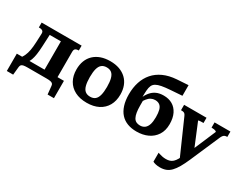

<svg xmlns="http://www.w3.org/2000/svg" viewBox="-100 -1391 2861 2255"><g transform="rotate(30 1330.0 -263.5)"><path d="M390 -34V-540H626V-474H623Q606 -474 593 -469.5Q580 -465 573 -454.5Q566 -444 566 -424V-34ZM185 -462V-540H463V-462ZM556 48Q555 29 545.5 18.5Q536 8 516 4Q496 0 462 0H205Q171 0 151 4Q131 8 122 18.5Q113 29 111 48L100 157H14V-78H653V157H567ZM144 -308 149 -424Q150 -453 134.5 -463.5Q119 -474 92 -474H84V-540H242L231 -304Q228 -239 221 -192Q214 -145 201.5 -111Q189 -77 168 -53H68Q94 -85 109 -118.5Q124 -152 132.5 -197Q141 -242 144 -308Z M1308 -269Q1308 -183 1272.5 -120Q1237 -57 1170.5 -22.5Q1104 12 1011 12Q917 12 850.5 -22.5Q784 -57 748.5 -120Q713 -183 713 -269Q713 -334 733 -386Q753 -438 792 -475Q831 -512 886 -531.5Q941 -551 1011 -551Q1081 -551 1135.5 -531.5Q1190 -512 1229 -475Q1268 -438 1288 -386Q1308 -334 1308 -269ZM894 -269Q894 -200 906 -155.5Q918 -111 944 -90.5Q970 -70 1011 -70Q1052 -70 1077.5 -90.5Q1103 -111 1115 -155.5Q1127 -200 1127 -269Q1127 -338 1115 -382Q1103 -426 1077.5 -446.5Q1052 -467 1011 -467Q970 -467 944 -446.5Q918 -426 906 -382Q894 -338 894 -269Z M1792 -756 1946 -766V-622L1792 -611Q1721 -606 1675.5 -597.5Q1630 -589 1603 -573.5Q1576 -558 1564 -531.5Q1552 -505 1549 -462.5Q1546 -420 1546 -358L1573 -370Q1573 -353 1573 -337Q1573 -321 1573 -306Q1573 -291 1573 -276Q1573 -221 1579.5 -182Q1586 -143 1599.5 -118Q1613 -93 1635 -81.5Q1657 -70 1687 -70Q1725 -70 1751 -90Q1777 -110 1789.5 -149.5Q1802 -189 1802 -249Q1802 -306 1792 -343.5Q1782 -381 1758 -400Q1734 -419 1695 -419Q1666 -419 1640.5 -406Q1615 -393 1592.5 -364.5Q1570 -336 1545 -292L1534 -353Q1557 -405 1586.5 -441Q1616 -477 1657.5 -496Q1699 -515 1756 -515Q1825 -515 1875.5 -485.5Q1926 -456 1954.5 -398.5Q1983 -341 1983 -257Q1983 -170 1944 -110Q1905 -50 1838.5 -19Q1772 12 1687 12Q1618 12 1563.5 -8.5Q1509 -29 1471 -70.5Q1433 -112 1412.5 -175.5Q1392 -239 1392 -324Q1392 -414 1416.5 -490Q1441 -566 1490.5 -623Q1540 -680 1615.5 -714.5Q1691 -749 1792 -756Z M2399 -103 2353 -22 2296 51 2085 -427Q2078 -443 2070 -452Q2062 -461 2050.5 -464Q2039 -467 2022 -467H2016V-540H2320V-469H2315Q2299 -469 2284 -468.5Q2269 -468 2260 -466.5Q2251 -465 2251 -461ZM2399 -17Q2369 52 2340.5 101Q2312 150 2282.5 180.5Q2253 211 2217.5 225Q2182 239 2136 239Q2103 239 2076.5 232.5Q2050 226 2038 218V97Q2042 98 2058 103.5Q2074 109 2098 114Q2122 119 2148 119Q2176 119 2198.5 112Q2221 105 2240.5 87.5Q2260 70 2277.5 39Q2295 8 2312 -39L2340 -81L2497 -449Q2497 -455 2488 -459.5Q2479 -464 2465 -466.5Q2451 -469 2434 -469H2429V-540H2644V-467H2639Q2623 -467 2611.5 -462.5Q2600 -458 2591 -447.5Q2582 -437 2573 -418Z"/></g></svg>

Font: Roboto Serif
Style: Bold
Weight: 700
Designer: Greg Gazdowicz
Foundry: Commercial Type
Version: Version 1.008